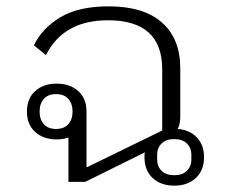

<svg xmlns="http://www.w3.org/2000/svg" viewBox="-20 -574 724 606"><path d="M530 12Q488 12 462 -12Q436 -36 436 -78Q436 -88 437 -93L249 0H196V-140Q179 -134 159 -134Q117 -134 91 -157.5Q65 -181 65 -222Q65 -263 91 -286.5Q117 -310 159 -310Q201 -310 227 -286.5Q253 -263 253 -222V-47H256L492 -162V-355Q492 -510 321 -510Q180 -510 125 -400L87 -431Q113 -485 170.5 -519.5Q228 -554 323 -554Q433 -554 491 -503Q549 -452 549 -358V-207Q549 -197 547.5 -187Q546 -177 541 -167Q579 -164 601.5 -140Q624 -116 624 -78Q624 -36 598 -12Q572 12 530 12ZM530 -21Q556 -21 570 -35Q584 -49 584 -70V-86Q584 -107 570 -121Q556 -135 530 -135Q504 -135 490 -121Q476 -107 476 -86V-70Q476 -49 490 -35Q504 -21 530 -21ZM157 -167Q182 -167 195.5 -182Q209 -197 209 -222Q209 -247 195.5 -262Q182 -277 157 -277Q132 -277 118.5 -262Q105 -247 105 -222Q105 -197 118.5 -182Q132 -167 157 -167Z"/></svg>

Font: IBM Plex Sans Thai Looped Light
Style: Regular
Weight: 300
Designer: Mike Abbink, Paul van der Laan, Pieter van Rosmalen, Ben Mitchell, Mark Frömberg
Foundry: Bold Monday
Version: Version 1.1